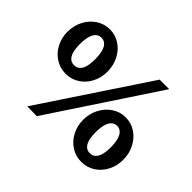

<svg xmlns="http://www.w3.org/2000/svg" viewBox="-153 -988 1252 1252"><g transform="rotate(45 473.0 -362.0)"><path d="M414 -527Q414 -471.2 389.9 -424.7Q365.9 -378.1 323.9 -351.2Q282 -324.2 230.5 -324.2Q178.6 -324.2 136.2 -351.2Q93.8 -378.1 69.4 -424.7Q45 -471.2 45 -527Q45 -583.4 69.6 -630.8Q94.1 -678.2 136.8 -706.1Q179.4 -734 230.5 -734Q281.2 -734 323.4 -706.1Q365.5 -678.2 389.8 -630.8Q414 -583.4 414 -527ZM299.8 -527Q299.8 -568.8 292.1 -597.2Q284.5 -625.8 268.8 -641Q253.1 -656.2 229.5 -656.2Q205.9 -656.2 190.2 -640.9Q174.5 -625.6 166.9 -596.9Q159.2 -568.2 159.2 -527Q159.2 -486.8 166.7 -459.3Q174.1 -431.9 189.8 -417.3Q205.5 -402.8 229.5 -402.8Q253.9 -402.8 269.6 -417.3Q285.2 -431.9 292.5 -459.1Q299.8 -486.2 299.8 -527ZM893 -193.8Q893 -137.5 868.9 -90.9Q844.9 -44.2 802.8 -17.1Q760.6 10 708.8 10Q656.9 10 614.4 -17.1Q572 -44.2 547.6 -91.1Q523.2 -137.9 523.2 -193.8Q523.2 -249.6 548 -297.2Q572.8 -344.9 615.2 -372.8Q657.6 -400.8 708.8 -400.8Q759.9 -400.8 802 -372.9Q844.1 -345 868.6 -297.3Q893 -249.6 893 -193.8ZM778 -192.8Q778 -234 770.2 -262.6Q762.5 -291.1 746.8 -306.6Q731 -322 707.8 -322Q684.5 -322 668.9 -306.5Q653.4 -291 645.8 -262.2Q638.2 -233.5 638.2 -192.8Q638.2 -153.4 645.6 -126.1Q653 -98.9 668.6 -84.2Q684.1 -69.5 707.8 -69.5Q731.8 -69.5 747.5 -84.2Q763.2 -98.9 770.6 -125.9Q778 -153 778 -192.8ZM293 4 203.8 2.5 691 -731H779Z"/></g></svg>

Font: Public Sans VF
Style: Regular
Weight: 400
Designer: Pablo Impallari, Rodrigo Fuenzalida (Modified by Dan O. Williams and USWDS)
Version: Version 1.003